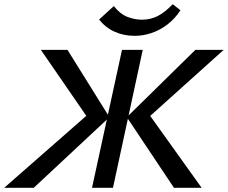

<svg xmlns="http://www.w3.org/2000/svg" viewBox="-53 -896 1087 916"><path d="M-33 0 397 -377 381 -311 142 -658H269L469 -337L108 0ZM386 0 529 -658H628L486 0ZM777 0 552 -337 879 -658H1014L628 -311L640 -376L909 0ZM589 -725Q537 -725 493 -745Q449 -765 420 -803L490 -867Q521 -828 556 -815Q591 -802 624 -802Q665 -802 699.5 -819.5Q734 -837 771 -876L808 -847Q781 -806 745.5 -779Q710 -752 670 -738.5Q630 -725 589 -725Z"/></svg>

Font: Ysabeau Infant SemiBold
Style: Italic
Weight: 600
Italic angle: -12°
Designer: Christian Thalmann (Catharsis Fonts)
Version: Version 2.002; featfreeze: ss01,ss02,lnum